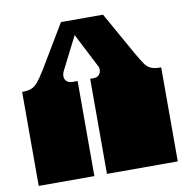

<svg xmlns="http://www.w3.org/2000/svg" viewBox="-80 -795 860 873"><g transform="rotate(-10 350.0 -358.0)"><path d="M29 0V-135Q29 -152 29 -156.5Q29 -161 29 -163Q29 -165 29 -171V-172Q29 -179 29 -180.5Q29 -182 29 -187.5Q29 -193 29 -209V-260Q29 -277 29 -281.5Q29 -286 29 -288Q29 -290 29 -296V-297Q29 -304 29 -305.5Q29 -307 29 -312.5Q29 -318 29 -334V-434Q53 -434 69.5 -439.5Q86 -445 101 -462.5Q116 -480 137 -514L258 -716H452L564 -517Q583 -484 595.5 -466Q608 -448 624.5 -441Q641 -434 671 -434V0H344V-135Q344 -152 344 -156.5Q344 -161 344 -163Q344 -165 344 -171V-172Q344 -179 344 -180.5Q344 -182 344 -187.5Q344 -193 344 -209V-260Q344 -277 344 -281.5Q344 -286 344 -288Q344 -290 344 -296V-297Q344 -304 344 -305.5Q344 -307 344 -312.5Q344 -318 344 -334V-439H360Q376 -439 385 -448.5Q394 -458 394 -473Q394 -484 388 -493L309 -647L231 -493Q226 -483 226 -472Q226 -456 236.5 -447.5Q247 -439 260 -439H286V0Z"/></g></svg>

Font: Danfo
Style: Regular
Weight: 400
Designer: Seyi Olusanya, David Udoh, Eyiyemi Adegbite, Mirko Velimirović
Version: Version 1.000